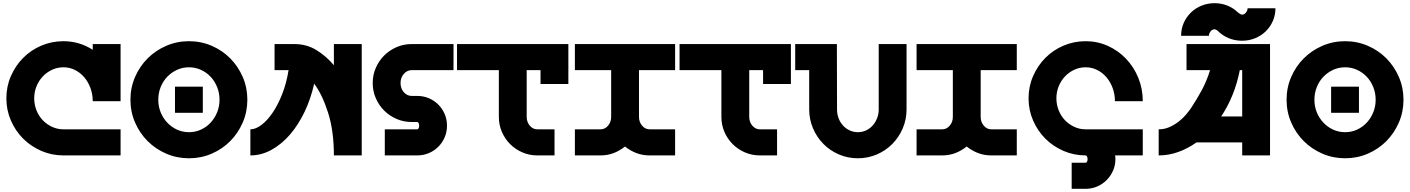

<svg xmlns="http://www.w3.org/2000/svg" viewBox="-20 -977 8863 1207"><path d="M20 -359Q20 -433 48.5 -498.5Q77 -564 125.5 -613Q174 -662 239.5 -690Q305 -718 379 -718Q478 -718 563 -664V-700H738V-341H563Q563 -385 548.5 -424Q534 -463 509 -492Q484 -521 450.5 -537.5Q417 -554 379 -554Q341 -554 307.5 -538.5Q274 -523 249 -496.5Q224 -470 209.5 -434.5Q195 -399 195 -359Q195 -319 209.5 -283Q224 -247 249 -221Q274 -195 307.5 -179.5Q341 -164 379 -164H738V0H379Q305 0 239.5 -28.5Q174 -57 125.5 -105.5Q77 -154 48.5 -219.5Q20 -285 20 -359Z M1168 -718Q1244 -718 1311 -689Q1378 -660 1427.5 -610Q1477 -560 1506 -493Q1535 -426 1535 -350Q1535 -274 1506 -207Q1477 -140 1427.5 -90Q1378 -40 1311 -11Q1244 18 1168 18Q1092 18 1025 -11Q958 -40 908 -90Q858 -140 829 -207Q800 -274 800 -350Q800 -426 829 -493Q858 -560 908 -610Q958 -660 1025 -689Q1092 -718 1168 -718ZM1168 -146Q1208 -146 1243 -162Q1278 -178 1304 -206Q1330 -234 1345 -271Q1360 -308 1360 -350Q1360 -392 1345 -429.5Q1330 -467 1304 -494.5Q1278 -522 1243 -538Q1208 -554 1168 -554Q1128 -554 1093 -538Q1058 -522 1031.5 -494.5Q1005 -467 990 -429.5Q975 -392 975 -350Q975 -308 990 -271Q1005 -234 1031.5 -206Q1058 -178 1093 -162Q1128 -146 1168 -146ZM1255 -432V-268H1080V-432Z M1554 0V-164Q1587 -164 1623.5 -191.5Q1660 -219 1693.5 -268Q1727 -317 1754 -385.5Q1781 -454 1794 -536H1706V-700H1830Q1908 -700 1969.5 -662Q2031 -624 2079 -567V-700H2254V0H2079Q2079 -154 2042.5 -268.5Q2006 -383 1955 -451Q1934 -356 1894.5 -273.5Q1855 -191 1802.5 -130.5Q1750 -70 1686.5 -35Q1623 0 1554 0Z M2568 -700H2831V-536H2568Q2539 -536 2518.5 -512.5Q2498 -489 2498 -455Q2498 -421 2518.5 -397.5Q2539 -374 2568 -374H2603Q2642 -374 2676 -359.5Q2710 -345 2735.5 -319.5Q2761 -294 2775.5 -260Q2790 -226 2790 -187Q2790 -148 2775.5 -114Q2761 -80 2735.5 -54.5Q2710 -29 2676 -14.5Q2642 0 2603 0H2399V-164H2603Q2608 -164 2611.5 -170.5Q2615 -177 2615 -187Q2615 -197 2611.5 -203.5Q2608 -210 2603 -210H2568Q2517 -210 2472.5 -229.5Q2428 -249 2395 -282Q2362 -315 2342.5 -359.5Q2323 -404 2323 -455Q2323 -506 2342.5 -550.5Q2362 -595 2395 -628Q2428 -661 2472.5 -680.5Q2517 -700 2568 -700Z M3553 -700V-449H3378V-536H3291V-242Q3291 -210 3310.5 -187Q3330 -164 3358 -164H3466V0H3358Q3308 0 3264 -19Q3220 -38 3187 -71Q3154 -104 3135 -148Q3116 -192 3116 -242V-536H2853V-700Z M3594 -164H3755Q3783 -164 3802.5 -187Q3822 -210 3822 -242V-536H3594V-700H4224V-536H3997V-242Q3997 -210 4016.5 -187Q4036 -164 4064 -164H4224V0H4064Q4019 0 3980 -15Q3941 -30 3909 -56Q3877 -30 3838.5 -15Q3800 0 3755 0H3594Z M4952 -700V-449H4777V-536H4690V-242Q4690 -210 4709.5 -187Q4729 -164 4757 -164H4865V0H4757Q4707 0 4663 -19Q4619 -38 4586 -71Q4553 -104 4534 -148Q4515 -192 4515 -242V-536H4252V-700Z M4979 -536V-700H5241L5242 -289Q5242 -259 5252 -233Q5262 -207 5280 -187.5Q5298 -168 5322 -157Q5346 -146 5373 -146Q5400 -146 5424 -157Q5448 -168 5465.5 -187.5Q5483 -207 5493.5 -233Q5504 -259 5504 -289V-700H5679V-289Q5679 -226 5655 -170Q5631 -114 5589.5 -72Q5548 -30 5492 -6Q5436 18 5373 18Q5310 18 5254 -6Q5198 -30 5156.5 -72Q5115 -114 5091 -170Q5067 -226 5067 -289V-536Z M5742 -164H5903Q5931 -164 5950.5 -187Q5970 -210 5970 -242V-536H5742V-700H6372V-536H6145V-242Q6145 -210 6164.5 -187Q6184 -164 6212 -164H6372V0H6212Q6167 0 6128 -15Q6089 -30 6057 -56Q6025 -30 5986.5 -15Q5948 0 5903 0H5742Z M6805 -718Q6879 -718 6944.5 -688.5Q7010 -659 7059 -607.5Q7108 -556 7136 -487.5Q7164 -419 7164 -341H6989Q6989 -385 6974.5 -424Q6960 -463 6935 -492Q6910 -521 6876.5 -537.5Q6843 -554 6805 -554Q6767 -554 6733.5 -538.5Q6700 -523 6675 -496.5Q6650 -470 6635.5 -434.5Q6621 -399 6621 -359Q6621 -319 6635.5 -283Q6650 -247 6675 -221Q6700 -195 6733.5 -179.5Q6767 -164 6805 -164H7164V0H6990Q6991 6 6991.5 11.5Q6992 17 6992 23Q6992 62 6977 96Q6962 130 6936.5 155.5Q6911 181 6877 195.5Q6843 210 6805 210H6717V46H6805Q6810 46 6813.5 39.5Q6817 33 6817 23Q6817 13 6813.5 6.5Q6810 0 6805 0Q6731 0 6665.5 -28.5Q6600 -57 6551.5 -105.5Q6503 -154 6474.5 -219.5Q6446 -285 6446 -359Q6446 -433 6474.5 -498.5Q6503 -564 6551.5 -613Q6600 -662 6665.5 -690Q6731 -718 6805 -718Z M7264 0V-164Q7300 -164 7331.5 -178Q7363 -192 7389 -212Q7415 -232 7434.5 -255Q7454 -278 7467 -297Q7501 -348 7533.5 -407.5Q7566 -467 7587 -536H7439V-700H7964V0H7789V-82H7502Q7447 -43 7387 -21.5Q7327 0 7264 0ZM7615 -957Q7658 -957 7695.5 -942Q7733 -927 7762 -899Q7766 -895 7774.5 -890Q7783 -885 7788 -885Q7802 -885 7812.5 -898Q7823 -911 7823 -925H7998Q7998 -882 7981.5 -844.5Q7965 -807 7936.5 -779.5Q7908 -752 7870 -736.5Q7832 -721 7788 -721Q7697 -721 7632 -786Q7628 -788 7623.5 -790.5Q7619 -793 7615 -793Q7601 -793 7590.5 -780Q7580 -767 7580 -752H7405Q7405 -796 7421.5 -833Q7438 -870 7466.5 -898Q7495 -926 7533.5 -941.5Q7572 -957 7615 -957ZM7657 -245H7789V-536H7774Q7758 -454 7728.5 -381Q7699 -308 7657 -245Z M8436 -718Q8512 -718 8579 -689Q8646 -660 8695.5 -610Q8745 -560 8774 -493Q8803 -426 8803 -350Q8803 -274 8774 -207Q8745 -140 8695.5 -90Q8646 -40 8579 -11Q8512 18 8436 18Q8360 18 8293 -11Q8226 -40 8176 -90Q8126 -140 8097 -207Q8068 -274 8068 -350Q8068 -426 8097 -493Q8126 -560 8176 -610Q8226 -660 8293 -689Q8360 -718 8436 -718ZM8436 -146Q8476 -146 8511 -162Q8546 -178 8572 -206Q8598 -234 8613 -271Q8628 -308 8628 -350Q8628 -392 8613 -429.5Q8598 -467 8572 -494.5Q8546 -522 8511 -538Q8476 -554 8436 -554Q8396 -554 8361 -538Q8326 -522 8299.5 -494.5Q8273 -467 8258 -429.5Q8243 -392 8243 -350Q8243 -308 8258 -271Q8273 -234 8299.5 -206Q8326 -178 8361 -162Q8396 -146 8436 -146ZM8523 -432V-268H8348V-432Z"/></svg>

Font: Aoudax Cyrillic
Style: Regular
Weight: 400
Designer: William Zhang
Foundry: William Zhang
Version: Version 1.00 June 4, 2021, initial release